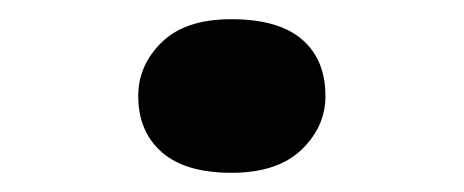

<svg xmlns="http://www.w3.org/2000/svg" viewBox="-20 -169 483 200"><path d="M221 11Q173 11 148.5 -10.5Q124 -32 124 -69Q124 -101 148.5 -125Q173 -149 221 -149Q270 -149 294.5 -128Q319 -107 319 -69Q319 -37 294 -13Q269 11 221 11Z"/></svg>

Font: Lexend Mega Medium
Style: Regular
Weight: 500
Version: Version 1.007